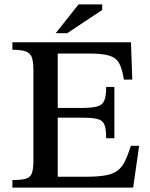

<svg xmlns="http://www.w3.org/2000/svg" viewBox="-20 -848 677 868"><path d="M582 0H36V-34Q74 -34 95 -39.5Q116 -45 123.5 -63.5Q131 -82 131 -121V-531Q131 -569 124 -588.5Q117 -608 96.5 -615.5Q76 -623 36 -623V-657H572L578 -488H540Q533 -536 519 -561.5Q505 -587 474 -596.5Q443 -606 383 -606H241V-360H349Q397 -360 420.5 -367Q444 -374 452 -394.5Q460 -415 460 -455H497V-223H460Q460 -265 452 -284.5Q444 -304 420.5 -310Q397 -316 349 -316H241V-49H367Q422 -49 456 -55Q490 -61 510.5 -76Q531 -91 544.5 -118.5Q558 -146 572 -189H609ZM284 -698H232L335 -828H442V-803Z"/></svg>

Font: STIX Two Text Medium
Style: Regular
Weight: 500
Designer: Ross Mills, John Hudson & Paul Hanslow, Tiro Typeworks Ltd; with prior portions MicroPress Inc., and Coen Hoffman.
Foundry: Tiro Typeworks Ltd
Version: Version 2.13 b171